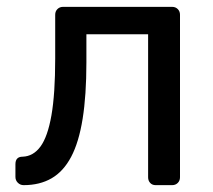

<svg xmlns="http://www.w3.org/2000/svg" viewBox="-20 -540 620 560"><path d="M49 0Q39 0 32 -7Q25 -14 25 -24V-61Q25 -83 46 -83Q77 -84 98 -112.5Q119 -141 130 -203.5Q141 -266 141 -369V-497Q141 -507 147.5 -513.5Q154 -520 164 -520H482Q492 -520 498.5 -513.5Q505 -507 505 -497V-23Q505 -13 498.5 -6.5Q492 0 482 0H434Q424 0 418 -6.5Q412 -13 412 -23V-440H232V-358Q232 -262 221 -193.5Q210 -125 187.5 -82.5Q165 -40 130.5 -20Q96 0 49 0Z"/></svg>

Font: Rubik Light
Style: Regular
Weight: 400
Version: Version 2.101